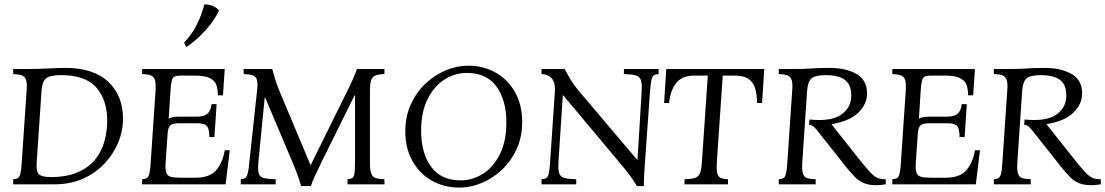

<svg xmlns="http://www.w3.org/2000/svg" viewBox="-20 -839 5031 874"><path d="M40 0V-23Q54 -24 61.5 -28.5Q69 -33 73 -49Q77 -65 79 -100L101 -425Q104 -460 98.5 -475.5Q93 -491 79 -496Q65 -501 40 -502V-525H109Q155 -525 202 -527.5Q249 -530 277 -530Q406 -530 473 -466.5Q540 -403 540 -299Q540 -243 518 -190Q496 -137 455.5 -94Q415 -51 357.5 -25.5Q300 0 228 0ZM211 -33Q284 -33 333.5 -54.5Q383 -76 412.5 -112Q442 -148 455 -194.5Q468 -241 468 -290Q468 -383 419 -440Q370 -497 257 -497Q208 -497 190 -482.5Q172 -468 169 -425L147 -100Q144 -56 158.5 -44.5Q173 -33 211 -33Z M627 0V-23Q641 -24 648.5 -28.5Q656 -33 660 -49Q664 -65 666 -100L688 -425Q690 -460 685 -475.5Q680 -491 666 -496Q652 -501 627 -502V-525H1003L995 -405H972Q972 -430 965.5 -450.5Q959 -471 936 -483Q913 -495 865 -495H805Q786 -495 776 -491Q766 -487 762 -472.5Q758 -458 756 -425L748 -298Q756 -304 768 -306Q780 -308 795 -308H876Q906 -308 922.5 -320Q939 -332 943 -365H966L956 -215H933Q933 -251 922.5 -264.5Q912 -278 876 -278H795Q767 -278 756 -269Q745 -260 743 -231L734 -100Q732 -67 737 -52.5Q742 -38 758.5 -34Q775 -30 805 -30H869Q937 -30 966 -66.5Q995 -103 1003 -155H1026L1007 0ZM910 -819Q927 -820 946.5 -812.5Q966 -805 977 -791Q956 -746 914.5 -700Q873 -654 828 -625L818 -645Q854 -682 877 -729Q900 -776 910 -819Z M1351 8Q1344 -15 1336 -38Q1328 -61 1310 -104L1187 -395H1185L1156 -100Q1153 -65 1158 -49Q1163 -33 1181.5 -28.5Q1200 -24 1235 -23V0H1076V-23Q1089 -24 1096 -28.5Q1103 -33 1107.5 -49Q1112 -65 1115 -100L1150 -425Q1154 -460 1149.5 -475.5Q1145 -491 1130.5 -496Q1116 -501 1089 -502V-525H1219Q1226 -499 1233.5 -475.5Q1241 -452 1252 -425L1393 -89H1395L1561 -425Q1587 -476 1605 -525H1730V-502Q1705 -501 1690.5 -496Q1676 -491 1670 -475.5Q1664 -460 1664 -425V-100Q1664 -65 1670 -49Q1676 -33 1690.5 -28.5Q1705 -24 1730 -23V0H1562V-23Q1576 -24 1583.5 -28.5Q1591 -33 1593.5 -49Q1596 -65 1596 -100V-405H1594L1445 -104Q1424 -61 1413.5 -38Q1403 -15 1395 8Z M2071 15Q2002 15 1946 -16.5Q1890 -48 1857.5 -106Q1825 -164 1825 -241Q1825 -310 1850.5 -365Q1876 -420 1917.5 -459Q1959 -498 2009.5 -519Q2060 -540 2111 -540Q2181 -540 2236.5 -508.5Q2292 -477 2324.5 -419.5Q2357 -362 2357 -284Q2357 -215 2331.5 -160Q2306 -105 2264.5 -66Q2223 -27 2172.5 -6Q2122 15 2071 15ZM2077 -18Q2131 -18 2178.5 -48Q2226 -78 2255.5 -137Q2285 -196 2285 -282Q2285 -383 2240 -445Q2195 -507 2105 -507Q2051 -507 2003.5 -477Q1956 -447 1926.5 -388Q1897 -329 1897 -243Q1897 -143 1942 -80.5Q1987 -18 2077 -18Z M2879 8Q2868 -12 2850.5 -36Q2833 -60 2800 -99L2544 -405H2542L2522 -100Q2520 -65 2526 -49Q2532 -33 2550.5 -28.5Q2569 -24 2603 -23V0H2445V-23Q2459 -24 2466.5 -28.5Q2474 -33 2478 -49Q2482 -65 2484 -100L2506 -425Q2510 -498 2445 -502V-525H2550Q2564 -499 2578.5 -475Q2593 -451 2615 -425L2880 -112H2882L2901 -425Q2903 -460 2897 -475.5Q2891 -491 2873 -496Q2855 -501 2820 -502V-525H2978V-502Q2964 -501 2956.5 -496Q2949 -491 2945.5 -475.5Q2942 -460 2939 -425L2916 -100Q2914 -72 2912.5 -46.5Q2911 -21 2911 8Z M3096 0V-23Q3125 -24 3141.5 -28.5Q3158 -33 3165.5 -49Q3173 -65 3175 -100L3202 -495H3141Q3083 -495 3056.5 -459Q3030 -423 3026 -370H3003L3013 -525H3459L3449 -370H3426Q3426 -405 3418.5 -433.5Q3411 -462 3389 -478.5Q3367 -495 3324 -495H3270L3243 -100Q3241 -65 3245.5 -49Q3250 -33 3262 -28.5Q3274 -24 3294 -23V0Z M3968 4Q3933 4 3910 -6.5Q3887 -17 3870.5 -34.5Q3854 -52 3838 -71L3700 -245Q3690 -258 3682 -264Q3674 -270 3663 -271L3665 -295Q3763 -285 3809 -317Q3855 -349 3855 -404Q3855 -442 3839.5 -462Q3824 -482 3797.5 -489.5Q3771 -497 3739 -497Q3692 -497 3674.5 -482.5Q3657 -468 3654 -425L3632 -100Q3630 -65 3635 -49Q3640 -33 3654 -28.5Q3668 -24 3693 -23V0H3525V-23Q3539 -24 3546.5 -28.5Q3554 -33 3558 -49Q3562 -65 3564 -100L3586 -425Q3589 -460 3583.5 -475.5Q3578 -491 3564 -496Q3550 -501 3525 -502V-525H3596Q3633 -525 3658 -526.5Q3683 -528 3705.5 -529Q3728 -530 3756 -530Q3830 -530 3878.5 -502.5Q3927 -475 3927 -413Q3927 -366 3888 -327Q3849 -288 3766 -274V-272L3900 -103Q3927 -70 3943 -53Q3959 -36 3974 -29.5Q3989 -23 4012 -23V0Q4000 2 3989 3Q3978 4 3968 4Z M4042 0V-23Q4056 -24 4063.5 -28.5Q4071 -33 4075 -49Q4079 -65 4081 -100L4103 -425Q4105 -460 4100 -475.5Q4095 -491 4081 -496Q4067 -501 4042 -502V-525H4418L4410 -405H4387Q4387 -430 4380.5 -450.5Q4374 -471 4351 -483Q4328 -495 4280 -495H4220Q4201 -495 4191 -491Q4181 -487 4177 -472.5Q4173 -458 4171 -425L4163 -298Q4171 -304 4183 -306Q4195 -308 4210 -308H4291Q4321 -308 4337.5 -320Q4354 -332 4358 -365H4381L4371 -215H4348Q4348 -251 4337.5 -264.5Q4327 -278 4291 -278H4210Q4182 -278 4171 -269Q4160 -260 4158 -231L4149 -100Q4147 -67 4152 -52.5Q4157 -38 4173.5 -34Q4190 -30 4220 -30H4284Q4352 -30 4381 -66.5Q4410 -103 4418 -155H4441L4422 0Z M4947 4Q4912 4 4889 -6.5Q4866 -17 4849.5 -34.5Q4833 -52 4817 -71L4679 -245Q4669 -258 4661 -264Q4653 -270 4642 -271L4644 -295Q4742 -285 4788 -317Q4834 -349 4834 -404Q4834 -442 4818.5 -462Q4803 -482 4776.5 -489.5Q4750 -497 4718 -497Q4671 -497 4653.5 -482.5Q4636 -468 4633 -425L4611 -100Q4609 -65 4614 -49Q4619 -33 4633 -28.5Q4647 -24 4672 -23V0H4504V-23Q4518 -24 4525.5 -28.5Q4533 -33 4537 -49Q4541 -65 4543 -100L4565 -425Q4568 -460 4562.5 -475.5Q4557 -491 4543 -496Q4529 -501 4504 -502V-525H4575Q4612 -525 4637 -526.5Q4662 -528 4684.5 -529Q4707 -530 4735 -530Q4809 -530 4857.5 -502.5Q4906 -475 4906 -413Q4906 -366 4867 -327Q4828 -288 4745 -274V-272L4879 -103Q4906 -70 4922 -53Q4938 -36 4953 -29.5Q4968 -23 4991 -23V0Q4979 2 4968 3Q4957 4 4947 4Z"/></svg>

Font: Bona Nova SC
Style: Italic
Weight: 400
Italic angle: -4°
Designer: Mateusz Machalski
Foundry: Capitalics
Version: Version 4.001; ttfautohint (v1.8.4.7-5d5b)